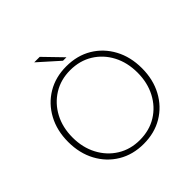

<svg xmlns="http://www.w3.org/2000/svg" viewBox="-223 -1064 1260 1260"><g transform="rotate(-45 407.5 -433.5)"><path d="M407 10Q307 10 230 -36Q153 -82 109 -163.5Q65 -245 65 -350Q65 -455 109 -536.5Q153 -618 230 -664Q307 -710 407 -710Q508 -710 585 -664Q662 -618 706 -536.5Q750 -455 750 -350Q750 -245 706 -163.5Q662 -82 585 -36Q508 10 407 10ZM407 -26Q496 -26 564 -68Q632 -110 670.5 -183.5Q709 -257 709 -350Q709 -444 670.5 -517Q632 -590 564 -632Q496 -674 407 -674Q320 -674 252 -632Q184 -590 145 -517Q106 -444 106 -350Q106 -257 145 -183.5Q184 -110 252 -68Q320 -26 407 -26ZM450 -751H418L277 -877H328Z"/></g></svg>

Font: REM Thin
Style: Regular
Weight: 250
Designer: Octavio Pardo
Foundry: Ashler Design
Version: Version 1.005;gftools[0.9.28]